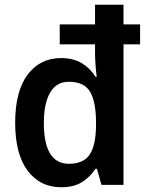

<svg xmlns="http://www.w3.org/2000/svg" viewBox="-20 -780 622 810"><path d="M238 10Q149 10 96.5 -60Q44 -130 44 -262Q44 -395 96.5 -465Q149 -535 237 -535Q289 -535 325 -513.5Q361 -492 383 -456H388Q385 -479 383 -506.5Q381 -534 381 -551V-593H232V-677H381V-760H501V-677H571V-593H501V0H408L389 -68H383Q360 -33 325.5 -11.5Q291 10 238 10ZM271 -89Q332 -89 358 -127.5Q384 -166 385 -247V-265Q385 -349 360.5 -392Q336 -435 270 -435Q218 -435 191.5 -389.5Q165 -344 165 -261Q165 -89 271 -89Z"/></svg>

Font: Noto Sans Sinhala UI SemiCondensed SemiBold
Style: Regular
Weight: 600
Width: 4
Designer: Jelle Bosma - Monotype Design Team
Foundry: Monotype Imaging Inc.
Version: Version 2.006; ttfautohint (v1.8.4.7-5d5b)